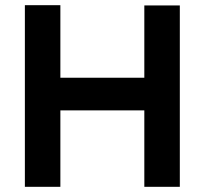

<svg xmlns="http://www.w3.org/2000/svg" viewBox="-20 -721 790 741"><path d="M537 0V-700H674V0ZM76 0V-701H213V0ZM178 -295V-421H602V-295Z"/></svg>

Font: Figtree
Style: Bold
Weight: 700
Designer: Erik Kennedy
Foundry: Erik Kennedy
Version: Version 2.001;gftools[0.9.30]